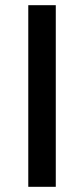

<svg xmlns="http://www.w3.org/2000/svg" viewBox="-20 -720 324 740"><path d="M89 0V-700H195V0Z"/></svg>

Font: REM
Style: Regular
Weight: 400
Designer: Octavio Pardo
Foundry: Ashler Design
Version: Version 1.005;gftools[0.9.28]